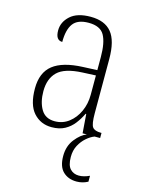

<svg xmlns="http://www.w3.org/2000/svg" viewBox="-117 -612 679 909"><g transform="rotate(15 223.0 -157.5)"><path d="M168 10Q114 10 79.5 -28.5Q45 -67 45 -147Q45 -225 92.5 -262.5Q140 -300 239 -304L308 -307V-371Q308 -442 288 -477.5Q268 -513 211 -513Q157 -513 135 -483Q113 -453 113 -393Q80 -393 80 -441Q80 -482 113.5 -512.5Q147 -543 213 -543Q282 -543 315.5 -502.5Q349 -462 349 -372V-107Q349 -54 359.5 -39.5Q370 -25 401 -25H404V0H318L311 -93H308Q295 -66 277 -42.5Q259 -19 232.5 -4.5Q206 10 168 10ZM175 -21Q214 -21 244 -44Q274 -67 291 -104.5Q308 -142 308 -186V-281L243 -278Q156 -274 121.5 -240Q87 -206 87 -145Q87 -92 108 -56.5Q129 -21 175 -21ZM349 228Q308 228 282.5 203.5Q257 179 257 127Q257 78 284 44Q311 10 339 0H377Q358 7 338.5 24Q319 41 306 65.5Q293 90 293 122Q293 163 309.5 180.5Q326 198 352 198Q376 198 404 185V214Q378 228 349 228Z"/></g></svg>

Font: Noto Serif Tamil Condensed ExtraLight
Style: Regular
Weight: 200
Width: 3
Designer: Indian Type Foundry, Tom Grace, and the Monotype Design Team
Foundry: Monotype Imaging Inc.
Version: Version 2.004; ttfautohint (v1.8.4.7-5d5b)